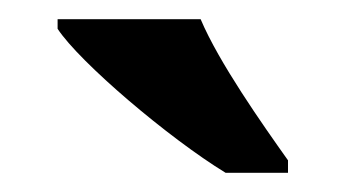

<svg xmlns="http://www.w3.org/2000/svg" viewBox="-20 -786 360 200"><path d="M215 -606H280V-619C253 -657 208 -721 189 -766H40V-756C63 -721 156 -642 215 -606Z"/></svg>

Font: Noto Serif Myanmar SemiCondensed
Style: Bold
Weight: 700
Width: 4
Designer: Ben Mitchell and the Monotype Design Team
Foundry: Monotype Imaging Inc.
Version: Version 2.106